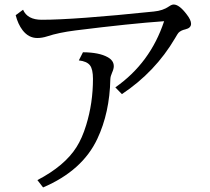

<svg xmlns="http://www.w3.org/2000/svg" viewBox="-20 -781 920 842"><path d="M81.1 -738.3Q100.1 -694.3 163.1 -694.3Q305.7 -694.3 654.8 -730.5Q694.8 -734.4 721.2 -752.9Q732.9 -761.2 741.7 -761.2Q766.1 -761.2 798.8 -717.8Q817.9 -693.4 817.9 -676.8Q817.9 -658.2 793 -652.3Q772.9 -647.9 762.7 -637.2Q759.8 -634.3 747.6 -613.3Q660.6 -465.3 514.6 -368.2L485.8 -397.9Q639.2 -504.9 699.7 -688Q551.8 -677.7 310.5 -647.5Q237.3 -638.2 187 -621.6Q164.6 -614.3 143.6 -614.3Q105.5 -614.3 79.1 -648.4Q58.6 -675.3 48.8 -714.4ZM144 8.8Q263.7 -53.7 315.4 -135.7Q340.3 -174.8 357.9 -232.4Q387.7 -329.1 387.7 -435.1Q387.7 -477.5 374.5 -494.6Q360.8 -512.2 325.7 -516.1L343.8 -551.8Q414.6 -551.3 452.1 -530.3Q479 -515.6 479 -490.7Q479 -479 471.7 -462.9Q464.4 -446.8 463.9 -434.1Q460.9 -286.6 406.7 -171.9Q341.3 -32.7 168.9 41Z"/></svg>

Font: BIZ UDPMincho
Style: Regular
Weight: 400
Designer: TypeBank Co., Ltd.
Foundry: Morisawa Inc.
Version: Version 1.06